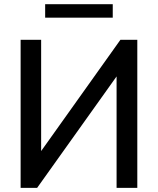

<svg xmlns="http://www.w3.org/2000/svg" viewBox="-20 -912 766 932"><path d="M80.1 0V-718.8H179.7V-178.7L564.5 -718.8H646.5V0H545.9V-541L160.2 0ZM199.2 -826.2V-891.6H527.3V-826.2Z"/></svg>

Font: Min Sans Medium
Style: Regular
Weight: 500
Designer: Jinseong-Kim, NotoSansCJK, Nunito
Foundry: Jinseong-Kim
Version: Version 1.400;Glyphs 3.1.2 (3151)